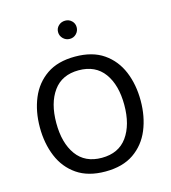

<svg xmlns="http://www.w3.org/2000/svg" viewBox="-130 -1015 1002 1125"><g transform="rotate(-15 370.5 -452.5)"><path d="M370.6 -691.4Q475.6 -691.4 543.2 -644.8Q610.8 -598.1 643.6 -519.3Q676.3 -440.4 676.3 -343.3Q676.3 -246.1 643.6 -167Q610.8 -87.9 543.2 -41.3Q475.6 5.4 370.6 5.4Q266.1 5.4 198.2 -41.3Q130.4 -87.9 97.7 -167Q64.9 -246.1 64.9 -343.3Q64.9 -440.4 97.7 -519.3Q130.4 -598.1 198 -644.8Q265.6 -691.4 370.6 -691.4ZM370.6 -608.4Q269 -608.4 216.8 -536.1Q164.6 -463.9 164.6 -343.3Q164.6 -222.2 216.8 -149.9Q269 -77.6 370.6 -77.6Q472.7 -77.6 524.9 -150.1Q577.1 -222.7 577.1 -343.3Q577.1 -464.4 524.7 -536.4Q472.2 -608.4 370.6 -608.4ZM312.5 -855.5Q312.5 -878.4 329.1 -894Q345.7 -909.7 369.6 -909.7Q393.1 -909.7 409.2 -894Q425.3 -878.4 425.3 -855.5Q425.3 -832.5 409.2 -815.9Q393.1 -799.3 369.6 -799.3Q345.7 -799.3 329.1 -815.9Q312.5 -832.5 312.5 -855.5Z"/></g></svg>

Font: Estedad-FD Medium
Style: Regular
Weight: 500
Designer: Amin Abedi
Version: Version 7.3